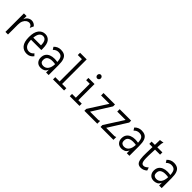

<svg xmlns="http://www.w3.org/2000/svg" viewBox="319 -2008 3363 3363"><g transform="rotate(45 2000.0 -327.0)"><path d="M85 -457H151L149 -376Q165 -422 199 -445Q233 -468 269 -468Q329 -468 368 -418L342 -362L339 -353L332 -356Q329 -363 326.5 -372Q324 -381 312 -393Q289 -410 265 -410Q239 -410 212 -392Q185 -374 167 -337Q149 -300 149 -242V1H85Z M617 10Q534 10 486.5 -48Q439 -106 439 -227Q439 -349 486 -408.5Q533 -468 607 -468Q672 -468 713.5 -418.5Q755 -369 755 -251Q755 -242 755 -234.5Q755 -227 754 -219H499Q502 -124 535 -85Q568 -46 619 -46Q648 -46 670.5 -58.5Q693 -71 710 -93L745 -56Q697 10 617 10ZM501 -273H692Q692 -415 603 -415Q564 -415 536.5 -383Q509 -351 501 -273Z M968 11Q906 11 872.5 -25.5Q839 -62 839 -118Q839 -172 863 -207Q887 -242 929 -259Q971 -276 1023 -276Q1059 -276 1100 -269Q1096 -349 1070 -378.5Q1044 -408 991 -408Q937 -408 894 -363L864 -410Q917 -467 995 -467Q1046 -467 1082 -447.5Q1118 -428 1136.5 -379.5Q1155 -331 1155 -243V0H1091V-70Q1071 -20 1035.5 -4.5Q1000 11 968 11ZM899 -121Q899 -79 920.5 -62Q942 -45 974 -45Q1031 -45 1064 -88.5Q1097 -132 1100 -215Q1082 -218 1063 -219.5Q1044 -221 1027 -221Q970 -221 934.5 -198Q899 -175 899 -121Z M1263 0V-56H1370V-609H1268V-665H1432V-56H1537V0Z M1678 0V-56H1772V-401H1683V-457H1834V-56H1919V0ZM1799 -558Q1781 -558 1768.5 -571.5Q1756 -585 1756 -604Q1756 -624 1768.5 -637.5Q1781 -651 1799 -651Q1817 -651 1830 -637Q1843 -623 1843 -604Q1843 -585 1830 -571.5Q1817 -558 1799 -558Z M2040 -47 2264 -397H2057V-457H2341V-410L2121 -59H2316Q2333 -59 2340 -61Q2347 -63 2353 -69H2360V0H2040Z M2440 -47 2664 -397H2457V-457H2741V-410L2521 -59H2716Q2733 -59 2740 -61Q2747 -63 2753 -69H2760V0H2440Z M2968 11Q2906 11 2872.5 -25.5Q2839 -62 2839 -118Q2839 -172 2863 -207Q2887 -242 2929 -259Q2971 -276 3023 -276Q3059 -276 3100 -269Q3096 -349 3070 -378.5Q3044 -408 2991 -408Q2937 -408 2894 -363L2864 -410Q2917 -467 2995 -467Q3046 -467 3082 -447.5Q3118 -428 3136.5 -379.5Q3155 -331 3155 -243V0H3091V-70Q3071 -20 3035.5 -4.5Q3000 11 2968 11ZM2899 -121Q2899 -79 2920.5 -62Q2942 -45 2974 -45Q3031 -45 3064 -88.5Q3097 -132 3100 -215Q3082 -218 3063 -219.5Q3044 -221 3027 -221Q2970 -221 2934.5 -198Q2899 -175 2899 -121Z M3441 9Q3394 9 3368.5 -16.5Q3343 -42 3334.5 -98.5Q3326 -155 3329 -248L3333 -394H3254V-451H3335L3338 -574L3403 -583L3413 -584L3414 -577Q3409 -570 3405.5 -563Q3402 -556 3401 -539L3395 -451H3521V-394H3396L3390 -243Q3388 -169 3393 -127Q3398 -85 3412.5 -67.5Q3427 -50 3451 -50Q3477 -50 3498 -63.5Q3519 -77 3540 -95L3558 -38Q3530 -13 3501 -2Q3472 9 3441 9Z M3768 11Q3706 11 3672.5 -25.5Q3639 -62 3639 -118Q3639 -172 3663 -207Q3687 -242 3729 -259Q3771 -276 3823 -276Q3859 -276 3900 -269Q3896 -349 3870 -378.5Q3844 -408 3791 -408Q3737 -408 3694 -363L3664 -410Q3717 -467 3795 -467Q3846 -467 3882 -447.5Q3918 -428 3936.5 -379.5Q3955 -331 3955 -243V0H3891V-70Q3871 -20 3835.5 -4.5Q3800 11 3768 11ZM3699 -121Q3699 -79 3720.5 -62Q3742 -45 3774 -45Q3831 -45 3864 -88.5Q3897 -132 3900 -215Q3882 -218 3863 -219.5Q3844 -221 3827 -221Q3770 -221 3734.5 -198Q3699 -175 3699 -121Z"/></g></svg>

Font: Inconsolata Condensed
Style: Regular
Weight: 400
Width: 3
Monospace: yes
Designer: Raph Levien, Cyreal, Brenton Simpson
Foundry: Raph Levien, Cyreal, Google
Version: Version 3.000; ttfautohint (v1.8.2.53-6de2)